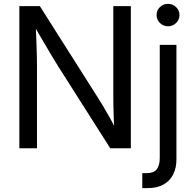

<svg xmlns="http://www.w3.org/2000/svg" viewBox="-20 -759 991 983"><path d="M79.1 0V-727.5H184.1L481.9 -257.8Q492.7 -241.2 508.3 -214.8Q523.9 -188.5 542 -156.5Q560.1 -124.5 577.1 -90.8L566.4 -81.1Q564 -113.8 562.5 -150.1Q561 -186.5 560.5 -218.3Q560.1 -250 560.1 -268.1V-727.5H649.9V0H544.4L278.8 -418Q265.1 -439.9 246.8 -470.2Q228.5 -500.5 204.6 -541.5Q180.7 -582.5 148.9 -636.7L162.1 -649.9Q164.6 -594.2 166.3 -549.1Q168 -503.9 168.7 -470.9Q169.4 -438 169.4 -418.9V0ZM797.9 -529.3H883.3V57.6Q883.3 101.1 866.5 134.3Q849.6 167.5 816.9 185.8Q784.2 204.1 736.3 204.1H708.5V127.4H731.4Q766.1 127.4 782 108.2Q797.9 88.9 797.9 50.3ZM840.3 -624.5Q815.9 -624.5 798.8 -641.4Q781.7 -658.2 781.7 -682.1Q781.7 -706.1 798.8 -722.7Q815.9 -739.3 839.8 -739.3Q864.3 -739.3 881.6 -722.7Q898.9 -706.1 898.9 -681.6Q898.9 -658.2 881.6 -641.4Q864.3 -624.5 840.3 -624.5Z"/></svg>

Font: Inter 24pt
Style: Regular
Weight: 400
Designer: Rasmus Andersson
Foundry: rsms
Version: Version 4.001;git-66647c0bb